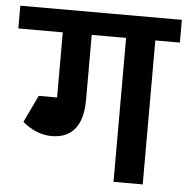

<svg xmlns="http://www.w3.org/2000/svg" viewBox="-74 -693 722 740"><g transform="rotate(5 287.5 -322.5)"><path d="M-25 -557V-645H338V-557ZM147 -304V-630H259V-304ZM139 -155V-255Q162 -255 174.5 -267Q187 -279 187 -305H259Q259 -231 228.5 -193Q198 -155 139 -155ZM26 -200 71 -285Q113 -255 139 -255V-155Q80 -155 26 -200ZM26 -200 76 -305H205V-215ZM392 0V-633H505V0ZM298 -557V-645H600V-557Z"/></g></svg>

Font: Akshar Light Medium
Style: Regular
Weight: 500
Version: Version 1.100